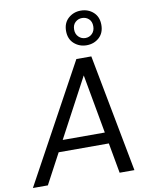

<svg xmlns="http://www.w3.org/2000/svg" viewBox="-118 -1050 885 1125"><g transform="rotate(-10 325.0 -487.5)"><path d="M-15 0 367 -700H456L589 0H501L393 -598L74 0ZM126 -180 161 -247H497L508 -180ZM441 -769Q398 -769 367 -796.5Q336 -824 336 -872Q336 -920 367 -947.5Q398 -975 441 -975Q485 -975 515.5 -947.5Q546 -920 546 -872Q546 -824 515.5 -796.5Q485 -769 441 -769ZM441 -812Q465 -812 481.5 -828.5Q498 -845 498 -872Q498 -900 481.5 -915.5Q465 -931 441 -931Q418 -931 401 -915.5Q384 -900 384 -872Q384 -845 401 -828.5Q418 -812 441 -812Z"/></g></svg>

Font: DM Sans 12pt
Style: Italic
Weight: 400
Italic angle: -10°
Version: Version 4.004;gftools[0.9.30]